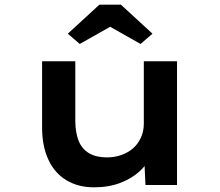

<svg xmlns="http://www.w3.org/2000/svg" viewBox="-20 -791 941 821"><path d="M382 10Q315 10 264.5 -20Q214 -50 187 -108Q160 -166 160 -246V-529H302V-276Q302 -225 316 -189.5Q330 -154 360.5 -136Q391 -118 437 -118Q470 -118 498.5 -128Q527 -138 548.5 -156.5Q570 -175 582.5 -202.5Q595 -230 595 -262V-529H737V0H602L597 -109L623 -121Q610 -89 577 -58.5Q544 -28 494.5 -9Q445 10 382 10ZM321 -603 270 -647 405 -771H497L632 -647L581 -603L436 -685H466Z"/></svg>

Font: Lexend Peta SemiBold
Style: Regular
Weight: 600
Designer: Bonnie Shaver-Troup, Thomas Jockin
Foundry: Lexend
Version: Version 1.007